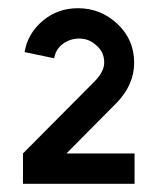

<svg xmlns="http://www.w3.org/2000/svg" viewBox="-20 -827 403 468"><path d="M170 -807Q121 -807 85 -777Q47 -745 40 -700L112 -685Q114 -696 119 -704.5Q124 -713 133 -720Q151 -733 173 -733Q197 -733 214 -717Q224 -709 229 -698.5Q234 -688 234 -674Q234 -652 209 -627L36 -453V-379H308V-453H142L265 -577Q307 -621 307 -674Q307 -730 267 -768Q226 -807 170 -807Z"/></svg>

Font: Unageo
Style: Medium
Weight: 500
Designer: Richard Sepsi
Foundry: Richard Sepsi
Version: Version 2.000